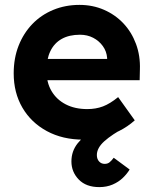

<svg xmlns="http://www.w3.org/2000/svg" viewBox="-20 -561 626 785"><path d="M272 99Q272 57 297.5 25Q323 -7 368 -34Q413 -61 470 -87L496 -43Q437 -11 406.5 16.5Q376 44 376 73Q376 89 385 99Q394 109 408 109Q420 109 428 102.5Q436 96 445 84L510 132Q500 149 482.5 166Q465 183 440.5 193.5Q416 204 386 204Q332 204 302 173Q272 142 272 99ZM36 -261Q36 -323 56 -374Q76 -425 112 -462.5Q148 -500 197.5 -520.5Q247 -541 305 -541Q359 -541 405 -521Q451 -501 484.5 -465.5Q518 -430 536 -381.5Q554 -333 552 -277L551 -233H126L103 -320H434L418 -302V-324Q416 -351 400.5 -372.5Q385 -394 361 -406.5Q337 -419 307 -419Q263 -419 232.5 -402Q202 -385 186 -352Q170 -319 170 -272Q170 -224 190.5 -189Q211 -154 248.5 -134.5Q286 -115 337 -115Q372 -115 401 -126Q430 -137 463 -164L531 -69Q502 -43 467 -25.5Q432 -8 395 1Q358 10 322 10Q236 10 171.5 -25Q107 -60 71.5 -121Q36 -182 36 -261Z"/></svg>

Font: Our Lexend SemiBold
Style: Regular
Weight: 600
Designer: Bonnie Shaver-Troup, Thomas Jockin
Foundry: Lexend
Version: Version 1.007